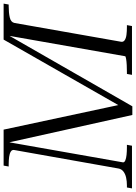

<svg xmlns="http://www.w3.org/2000/svg" viewBox="124 -885 752 1062"><g transform="rotate(-90 500.0 -354.0)"><path d="M-11 0 -6 -28H6Q29 -28 49 -32.5Q69 -37 82.5 -47.5Q96 -58 99 -75L201 -650Q204 -663 193 -670Q182 -677 163 -679.5Q144 -682 121 -682H110L115 -710H314L454 -56L438 -55L812 -710H1011L1006 -682H997Q961 -682 934.5 -676Q908 -670 904 -650L800 -60Q798 -48 808.5 -40.5Q819 -33 838.5 -30.5Q858 -28 882 -28H892L887 0H617L622 -28H631Q651 -28 671 -29Q691 -30 705.5 -32.5Q720 -35 720 -38L837 -703L845 -699L443 2H395L239 -700L248 -702L133 -50Q132 -42 143.5 -37Q155 -32 174.5 -30Q194 -28 216 -28H230L225 0Z"/></g></svg>

Font: Roboto Serif 120pt Expanded Light
Style: Italic
Weight: 300
Width: 7
Italic angle: -10°
Designer: Greg Gazdowicz
Foundry: Commercial Type
Version: Version 1.008